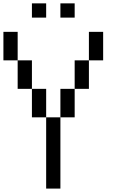

<svg xmlns="http://www.w3.org/2000/svg" viewBox="-20 -1103 707 1123"><path d="M0 -750V-916.7H83.3V-750ZM166.7 -416.7V-583.3H250V-416.7ZM166.7 -583.3H83.3V-750H166.7ZM166.7 -1000V-1083.3H250V-1000ZM333.3 0H250V-416.7H333.3ZM333.3 -416.7V-583.3H416.7V-416.7ZM333.3 -1000V-1083.3H416.7V-1000ZM500 -583.3H416.7V-750H500ZM500 -750V-916.7H583.3V-750Z"/></svg>

Font: Galmuri11 Regular
Style: Regular
Weight: 400
Designer: Minseo Lee (Quiple)
Version: Version 2.356;hotconv 1.1.0;makeotfexe 2.6.0 DEVELOPMENT